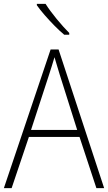

<svg xmlns="http://www.w3.org/2000/svg" viewBox="-20 -970 557 990"><path d="M477 0 390 -264H129L40 0H0L241 -715H282L517 0ZM288 -585Q282 -605 275 -628Q268 -651 261 -675Q254 -652 247 -629Q240 -606 233 -585L140 -300H378ZM215 -950Q237 -915 272 -872.5Q307 -830 337 -800V-791H311Q287 -811 260.5 -838Q234 -865 210 -892.5Q186 -920 170 -943V-950Z"/></svg>

Font: Noto Sans Khmer UI SemiCondensed ExtraLight
Style: Regular
Weight: 200
Width: 4
Designer: Danh Hong and the Monotype Design Team
Foundry: Monotype Imaging Inc.
Version: Version 2.002; ttfautohint (v1.8.4.7-5d5b)